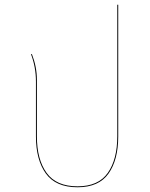

<svg xmlns="http://www.w3.org/2000/svg" viewBox="-20 -785 634 812"><path d="M480 -765V-208Q480 -109 439 -51Q398 7 308 7Q216 7 174 -51Q132 -109 132 -208V-440Q132 -501 111 -556H115Q136 -502 136 -448V-209Q136 -111 177 -54Q218 3 308 3Q396 3 436 -54Q476 -111 476 -209V-765Z"/></svg>

Font: FiraGO Four
Style: Regular
Weight: 100
Designer: bBox Type
Foundry: bBox Type GmbH
Version: Version 1.001